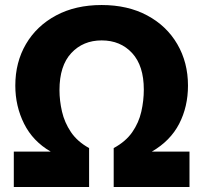

<svg xmlns="http://www.w3.org/2000/svg" viewBox="-20 -745 810 765"><path d="M35 0V-141H182Q111 -182 76 -252Q41 -322 41 -404Q41 -497 83.5 -569.5Q126 -642 203.5 -683.5Q281 -725 385 -725Q489 -725 566.5 -683.5Q644 -642 686.5 -569Q729 -496 729 -404Q729 -320 694 -252Q659 -184 585 -141H735V0H433V-155Q481 -181 507 -218.5Q533 -256 543 -300Q553 -344 553 -388Q553 -483 506.5 -533.5Q460 -584 385 -584Q311 -584 264 -533.5Q217 -483 217 -386Q217 -344 227 -300.5Q237 -257 262.5 -219Q288 -181 335 -155V0Z"/></svg>

Font: Noto Sans ExtraBold
Style: Regular
Weight: 800
Designer: Monotype Design Team
Foundry: Monotype Imaging Inc.
Version: Version 2.007